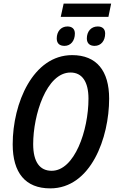

<svg xmlns="http://www.w3.org/2000/svg" viewBox="-20 -1029 638 1059"><path d="M315 -936H578L593 -1009H331ZM502 -776C537 -776 560 -804 560 -844C560 -870 544 -883 519 -883C482 -883 459 -855 459 -817C459 -789 476 -776 502 -776ZM336 -776C370 -776 393 -804 393 -844C393 -870 377 -883 352 -883C316 -883 293 -855 293 -817C293 -789 309 -776 336 -776ZM257 10C482 10 582 -270 582 -485C582 -638 513 -725 378 -725C162 -725 50 -460 50 -233C50 -76 120 10 257 10ZM265 -87C200 -87 163 -135 163 -234C163 -395 236 -629 369 -629C433 -629 468 -578 468 -485C468 -309 391 -87 265 -87Z"/></svg>

Font: Noto Sans Display SemiCondensed Medium
Style: Italic
Weight: 500
Width: 4
Italic angle: -12°
Designer: Monotype Design Team
Foundry: Monotype Imaging Inc.
Version: Version 1.900